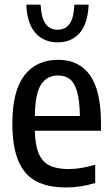

<svg xmlns="http://www.w3.org/2000/svg" viewBox="-20 -816 494 846"><path d="M425 -240H133.5Q135 -176 150.8 -139.2Q166.5 -102.5 198.5 -86.8Q230.5 -71 282.5 -71Q333.5 -71 399.5 -90V-9.5Q334 10 271.5 10Q189.5 10 137.8 -18.2Q86 -46.5 60.2 -108.8Q34.5 -171 34.5 -273Q34.5 -415 87.5 -483.8Q140.5 -552.5 236 -552.5Q328.5 -552.5 376.8 -484.2Q425 -416 425 -271ZM133.5 -305H332Q331 -373.5 319.5 -412.8Q308 -452 287.2 -467.8Q266.5 -483.5 235.5 -483.5Q187.5 -483.5 161.2 -444Q135 -404.5 133.5 -305ZM96 -795.5H159Q162 -737.5 180.8 -711.2Q199.5 -685 233.5 -685Q268 -685 286.8 -711.2Q305.5 -737.5 307.5 -795.5H370.5Q367 -711.5 331 -670.5Q295 -629.5 233.5 -629.5Q172.5 -629.5 136 -670.8Q99.5 -712 96 -795.5Z"/></svg>

Font: Encode Sans Condensed Medium
Style: Regular
Weight: 500
Width: 3
Designer: Multiple Designers
Foundry: Impallari Type
Version: Version 2.000